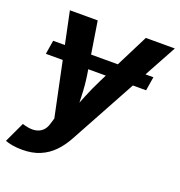

<svg xmlns="http://www.w3.org/2000/svg" viewBox="-148 -660 920 982"><g transform="rotate(20 312.0 -169.0)"><path d="M584.2 -370.1 571.9 -294.7H26.3L38.6 -370.1ZM-13.2 193.3 38.5 82.8 55.5 87.4Q84.5 94.8 108 91.4Q131.5 87.9 147.8 72.9Q164.1 57.9 171.3 30.9L180.2 1.6L65.7 -545.9H217.1L262.2 -262.5Q270.1 -209.1 271.7 -155.3Q273.3 -101.6 277 -43.1H242.9Q266 -101.6 287.9 -155.6Q309.8 -209.6 336.4 -262.5L479.1 -545.9H637L304 64.4Q280.3 108.2 248.9 140.5Q217.6 172.8 176 190.4Q134.5 208 79.4 208Q51.3 208 26.4 203.8Q1.5 199.6 -13.2 193.3Z"/></g></svg>

Font: Inter
Style: Italic
Weight: 400
Italic angle: -9.3988°
Designer: Rasmus Andersson
Foundry: rsms
Version: Version 4.001;git-66647c0bb